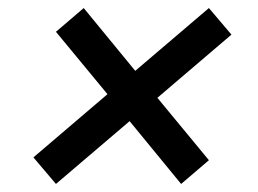

<svg xmlns="http://www.w3.org/2000/svg" viewBox="-20 -544 640 477"><path d="M302 -243 119 -87 63 -153 247 -310 119 -465 188 -524 316 -368 499 -524 555 -458 371 -301 499 -146 430 -87Z"/></svg>

Font: IBM Plex Mono Medium
Style: Italic
Weight: 500
Italic angle: -9°
Monospace: yes
Designer: Mike Abbink, Paul van der Laan, Pieter van Rosmalen
Foundry: Bold Monday
Version: Version 2.3